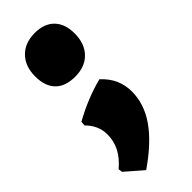

<svg xmlns="http://www.w3.org/2000/svg" viewBox="-212 -472 641 641"><g transform="rotate(-45 108.5 -151.5)"><path d="M204 -77Q204 -19 167 34.5Q130 88 52 142L-9 89L-11 75Q18 50 31.5 23.5Q45 -3 45 -34Q45 -76 12 -109L13 -125Q85 -165 156 -183Q181 -160 192.5 -134Q204 -108 204 -77ZM206 -350Q206 -302 179 -274Q152 -246 105 -246Q59 -246 35 -270.5Q11 -295 11 -341Q11 -389 38.5 -417Q66 -445 113 -445Q157 -445 181.5 -420Q206 -395 206 -350Z"/></g></svg>

Font: Luna Sans Black
Style: Regular
Weight: 900
Designer: Juan Pablo del Peral
Foundry: Huerta Tipografica
Version: Version 2.001; ttfautohint (v1.5)